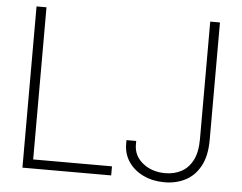

<svg xmlns="http://www.w3.org/2000/svg" viewBox="-52 -791 1089 863"><g transform="rotate(5 492.5 -359.5)"><path d="M78.6 0V-727.5H123.5V-41H479V0ZM720.2 9.8Q667 9.8 624.8 -10.3Q582.5 -30.3 558.1 -65.9Q533.7 -101.6 533.7 -147.9V-164.1H577.6V-147.9Q577.6 -97.2 618.7 -64.2Q659.7 -31.2 720.2 -31.2Q759.3 -31.2 791.5 -47.9Q823.7 -64.5 843 -101.1Q862.3 -137.7 862.3 -197.8V-727.5H906.2V-197.8Q906.2 -125.5 881.3 -79.6Q856.4 -33.7 814.5 -12Q772.5 9.8 720.2 9.8Z"/></g></svg>

Font: Inter Display Extra Light
Style: Regular
Weight: 200
Designer: Rasmus Andersson
Foundry: rsms
Version: Version 4.000;git-4fc901f